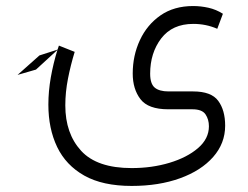

<svg xmlns="http://www.w3.org/2000/svg" viewBox="-20 -364 814 630"><path d="M98.1 -135.7 37.6 -118.2 109.4 -182.1 168.9 -201.2Q170.9 -208 173.3 -214.4L225.1 -193.8Q211.9 -150.9 203.1 -106.2Q194.3 -61.5 194.3 -18.1Q194.3 74.2 246.3 130.9Q298.3 187.5 412.1 187.5Q478.5 187.5 536.1 170.2Q593.8 152.8 629.6 122.1Q665.5 91.3 665.5 50.3Q665.5 27.8 654.3 11.2Q643.1 -5.4 611.3 -5.4H532.2Q466.3 -5.4 440.9 -38.6Q415.5 -71.8 415.5 -122.6Q415.5 -181.6 439 -232.2Q462.4 -282.7 506.6 -313.5Q550.8 -344.2 613.8 -344.2Q638.7 -344.2 663.8 -338.6Q689 -333 711.4 -318.8L692.9 -269.5Q656.2 -285.6 614.3 -285.6Q545.4 -285.6 509 -238Q472.7 -190.4 472.7 -122.1Q472.7 -89.4 487.5 -76.7Q502.4 -64 533.2 -64H613.8Q673.3 -64 696 -33.2Q718.8 -2.4 718.8 48.3Q718.8 106.4 679.4 151.1Q640.1 195.8 570.8 220.9Q501.5 246.1 412.1 246.1Q316.9 246.1 256.6 212.2Q196.3 178.2 167.5 118.2Q138.7 58.1 138.7 -21Q138.7 -64.5 146.7 -110.1Q154.8 -155.8 168.5 -200.2Z"/></svg>

Font: Vazirmatn FD NL ExtraLight
Style: Regular
Weight: 200
Designer: Saber Rastikerdar
Foundry: Saber Rastikerdar
Version: Version 33.003